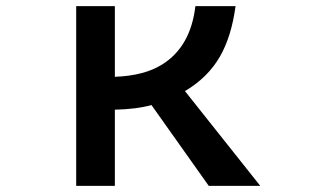

<svg xmlns="http://www.w3.org/2000/svg" viewBox="-20 -585 1040 630"><path d="M230 -564.9H356.9V-333Q453.1 -336.4 512.2 -373.5Q605.5 -431.6 621.1 -564.9H752.9Q739.7 -465.8 701.7 -399.4Q661.6 -330.1 586.9 -286.1L834 24.9H665L477.1 -240.2Q427.2 -226.6 356.9 -225.1V24.9H230Z"/></svg>

Font: BIZ UDGothic
Style: Bold
Weight: 700
Monospace: yes
Designer: TypeBank Co., Ltd.
Foundry: Morisawa Inc.
Version: Version 1.05